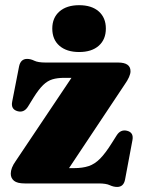

<svg xmlns="http://www.w3.org/2000/svg" viewBox="-20 -707 544 740"><path d="M460 -380.5 246 -59H265Q298 -59 321.5 -66.8Q345 -74.5 365.8 -95.5Q386.5 -116.5 411.5 -156.5L429.5 -185Q444.5 -209 469.5 -203Q496 -196.5 490.5 -167L462 -15Q456.5 13.5 431.5 13.5Q417.5 13.5 403.2 6.8Q389 0 360 0H75.5Q46.5 0 34 -10.2Q21.5 -20.5 21.5 -37.5Q21.5 -59.5 40 -85.5L255.5 -407H228Q201 -407 182 -401.2Q163 -395.5 146.2 -379.2Q129.5 -363 110 -332L87.5 -295.5Q72 -271.5 47.5 -278.5Q21 -286 27 -315.5L53.5 -451Q59.5 -480 84.5 -480Q98 -480 112.2 -473Q126.5 -466 155.5 -466H435Q483 -466 483 -432.5Q483 -413 460 -380.5ZM285 -506.5Q237 -506.5 209.2 -530.5Q181.5 -554.5 181.5 -597Q181.5 -638.5 209.2 -662.8Q237 -687 285 -687Q333.5 -687 360.8 -662.8Q388 -638.5 388 -597Q388 -555 360.8 -530.8Q333.5 -506.5 285 -506.5Z"/></svg>

Font: Fraunces 72pt Soft Black
Style: Regular
Weight: 900
Version: Version 1.000;[b76b70a41]